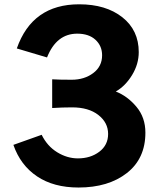

<svg xmlns="http://www.w3.org/2000/svg" viewBox="-20 -837 722 875"><path d="M41 -176.8 169.9 -222.7Q195.3 -170.9 240.7 -143.1Q286.1 -115.2 335 -115.2Q392.6 -115.2 432.6 -145.5Q472.7 -175.8 472.7 -226.6Q472.7 -278.3 428.2 -313Q383.8 -347.7 308.6 -347.7Q263.7 -347.7 217.8 -344.7V-475.6Q247.1 -473.6 306.6 -473.6Q364.3 -473.6 404.8 -503.9Q445.3 -534.2 445.3 -585Q445.3 -627.9 415 -655.8Q384.8 -683.6 332 -683.6Q237.3 -683.6 194.3 -575.2L56.6 -616.2Q127 -817.4 340.8 -817.4Q462.9 -817.4 537.6 -758.3Q612.3 -699.2 612.3 -599.6Q612.3 -544.9 582 -495.1Q551.8 -445.3 507.8 -419.9Q560.5 -399.4 601.6 -350.6Q642.6 -301.8 642.6 -232.4Q642.6 -114.3 558.1 -48.3Q473.6 17.6 337.9 17.6Q224.6 17.6 148.9 -33.2Q73.2 -84 41 -176.8Z"/></svg>

Font: Gothic A1 Black
Style: Regular
Weight: 900
Version: Version 2.50